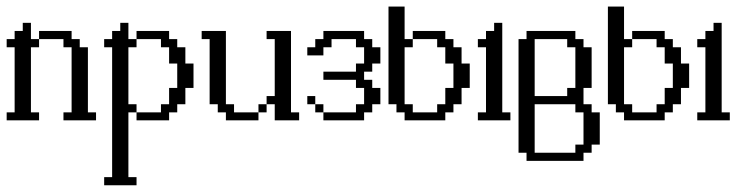

<svg xmlns="http://www.w3.org/2000/svg" viewBox="-20 -361 2234 576"><path d="M170.4 0V-23.9H194.8V-219.2H170.4V-243.7H97.2V-268.1H194.8V-243.7H219.2V-219.2H243.7V-23.9H268.1V0ZM0 0V-23.9H23.9V-219.2H0V-243.7H23.9V-268.1H48.3V-292.5H72.8V-243.7H97.2V-219.2H72.8V-23.9H97.2V0Z M389.6 0V-23.9H462.9V-48.3H487.3V-97.2H511.7V-170.4H487.3V-219.2H462.9V-243.7H389.6V-268.1H487.3V-243.7H511.7V-219.2H536.1V-170.4H560.5V-97.2H536.1V-48.3H511.7V-23.9H487.3V0ZM292.5 194.8V170.4H316.4V-219.2H292.5V-243.7H316.4V-268.1H340.8V-292.5H365.2V-243.7H389.6V-219.2H365.2V-48.3H389.6V-23.9H365.2V170.4H389.6V194.8Z M755.4 -23.9V-48.3H779.8V-23.9ZM657.7 0V-23.9H633.3V-48.3H608.9V-243.7H585V-268.1H657.7V-48.3H682.1V-23.9H755.4V0ZM804.2 0V-48.3H779.8V-72.8H804.2V-243.7H779.8V-268.1H853V-23.9H877.4V0Z M925.8 -23.9V-48.3H950.2V-23.9ZM901.9 -48.3V-72.8H925.8V-48.3ZM950.2 0V-23.9H1047.9V-48.3H1072.3V-97.2H1047.9V-121.6H950.2V-146H1047.9V-170.4H1072.3V-219.2H1047.9V-243.7H974.6V-219.2H950.2V-194.8H901.9V-219.2H925.8V-243.7H950.2V-268.1H1072.3V-243.7H1096.7V-219.2H1121.1V-170.4H1096.7V-146H1072.3V-121.6H1096.7V-97.2H1121.1V-48.3H1096.7V-23.9H1072.3V0Z M1413.6 0V-23.9H1438V-219.2H1413.6V-243.7H1438V-268.1H1462.4V-292.5H1486.8V-23.9H1511.2V0ZM1193.8 0V-23.9H1169.4V-48.3H1145.5V-341.3H1193.8V-243.7H1218.3V-219.2H1193.8V-48.3H1218.3V-23.9H1291.5V-48.3H1315.9V-97.2H1340.3V-170.4H1315.9V-219.2H1291.5V-243.7H1218.3V-268.1H1315.9V-243.7H1340.3V-219.2H1364.7V-170.4H1389.2V-97.2H1364.7V-48.3H1340.3V-23.9H1315.9V0Z M1706.1 97.2V72.8H1730.5V-23.9H1706.1V-48.3H1584V97.2ZM1681.6 -72.8V-97.2H1706.1V-219.2H1681.6V-243.7H1584V-72.8ZM1559.6 121.6V97.2H1535.6V-243.7H1559.6V-268.1H1706.1V-243.7H1730.5V-219.2H1754.9V-97.2H1730.5V-48.3H1754.9V-23.9H1779.3V72.8H1754.9V97.2H1730.5V121.6Z M2071.8 0V-23.9H2096.2V-219.2H2071.8V-243.7H2096.2V-268.1H2120.6V-292.5H2145V-23.9H2169.4V0ZM1852.1 0V-23.9H1827.6V-48.3H1803.7V-341.3H1852.1V-243.7H1876.5V-219.2H1852.1V-48.3H1876.5V-23.9H1949.7V-48.3H1974.1V-97.2H1998.5V-170.4H1974.1V-219.2H1949.7V-243.7H1876.5V-268.1H1974.1V-243.7H1998.5V-219.2H2022.9V-170.4H2047.4V-97.2H2022.9V-48.3H1998.5V-23.9H1974.1V0Z"/></svg>

Font: FS Mondwest Regular
Style: Regular
Weight: 400
Designer: NZWStudios2024
Foundry: https://fontstruct.com
Version: Version 1.0